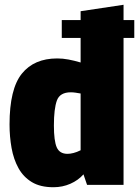

<svg xmlns="http://www.w3.org/2000/svg" viewBox="-20 -775 583 805"><path d="M204 10Q149 10 113.5 -11.5Q78 -33 57.5 -70Q37 -107 28.5 -154.5Q20 -202 20 -253Q20 -402 71.5 -466Q123 -530 220 -530Q243 -530 267 -525.5Q291 -521 318 -513V-616H239V-691H318V-728L498 -755V-691H543V-616H498V0H345L330 -44Q308 -19 275 -4.5Q242 10 204 10ZM263 -130Q274 -130 288 -133.5Q302 -137 318 -145V-383Q307 -385 296.5 -386.5Q286 -388 277 -388Q231 -388 218.5 -353.5Q206 -319 206 -249Q206 -184 218 -157Q230 -130 263 -130Z"/></svg>

Font: Protest Strike
Style: Regular
Weight: 400
Designer: Octavio Pardo
Foundry: Ashler Design
Version: Version 2.005; ttfautohint (v1.8.4.7-5d5b)